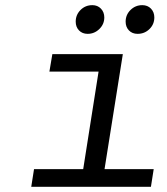

<svg xmlns="http://www.w3.org/2000/svg" viewBox="-20 -718 640 738"><path d="M316.9 -587.9Q296.4 -587.9 283.7 -601.1Q271 -614.3 271 -634.8Q271 -661.1 289.6 -679.7Q308.1 -698.2 335 -698.2Q355 -698.2 367.9 -684.8Q380.9 -671.4 380.9 -650.9Q380.9 -625 361.8 -606.4Q342.8 -587.9 316.9 -587.9ZM508.8 -587.9Q488.3 -587.9 475.6 -601.1Q462.9 -614.3 462.9 -634.8Q462.9 -661.1 481.7 -679.7Q500.5 -698.2 526.9 -698.2Q547.4 -698.2 560.3 -684.8Q573.2 -671.4 573.2 -650.9Q573.2 -624.5 554.4 -606.2Q535.6 -587.9 508.8 -587.9ZM100.1 0 110.8 -67.9H299.8L358.9 -442.9H169.9L181.2 -509.8H452.1L381.8 -67.9H570.8L560.1 0Z"/></svg>

Font: Office Code Pro D Italic
Style: Regular
Weight: 400
Italic angle: -9°
Designer: Nathan Rutzky & Paul D. Hunt
Foundry: Adobe Systems Incorporated
Version: Version 1.004;PS 001.004;hotconv 1.0.70;makeotf.lib2.5.58329